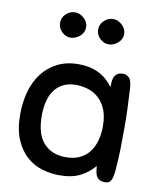

<svg xmlns="http://www.w3.org/2000/svg" viewBox="-85 -818 743 894"><g transform="rotate(10 286.5 -371.0)"><path d="M471 4Q455 4 445.5 -1.5Q436 -7 431 -16Q426 -25 424 -37.5Q422 -50 421 -64Q396 -33 356.5 -12Q317 9 256 9Q217 9 176.5 -2.5Q136 -14 103 -42.5Q70 -71 49 -119Q28 -167 28 -240Q28 -297 42 -347Q56 -397 84.5 -434.5Q113 -472 156 -494Q199 -516 257 -516Q308 -516 348 -497.5Q388 -479 420 -437Q420 -449 421 -461.5Q422 -474 426.5 -484.5Q431 -495 441 -501.5Q451 -508 468 -508Q483 -508 496 -496Q509 -484 511 -444Q514 -391 515.5 -349Q517 -307 517 -262Q517 -207 516 -161Q515 -115 511 -63Q509 -40 505.5 -26.5Q502 -13 497 -6.5Q492 0 485 2Q478 4 471 4ZM417 -250Q417 -302 401.5 -335Q386 -368 362.5 -386.5Q339 -405 312 -412Q285 -419 262 -419Q226 -419 200.5 -406Q175 -393 159 -370.5Q143 -348 135.5 -317.5Q128 -287 128 -251Q128 -163 166.5 -121Q205 -79 271 -79Q310 -79 337.5 -92.5Q365 -106 382.5 -129Q400 -152 408.5 -183.5Q417 -215 417 -250ZM198 -751Q221 -751 240.5 -733Q260 -715 260 -690Q260 -666 240 -648.5Q220 -631 195 -631Q174 -631 155.5 -648.5Q137 -666 137 -692Q137 -716 155.5 -733.5Q174 -751 198 -751ZM378 -751Q401 -751 420.5 -733Q440 -715 440 -690Q440 -666 420 -648.5Q400 -631 375 -631Q354 -631 335.5 -648.5Q317 -666 317 -692Q317 -716 335.5 -733.5Q354 -751 378 -751Z"/></g></svg>

Font: Sniglet
Style: Regular
Weight: 400
Designer: Haley Fiege
Foundry: Haley Fiege, Pablo Impallari, Brenda Gallo
Version: Version 2.000; ttfautohint (v0.95) -l 8 -r 50 -G 200 -x 14 -